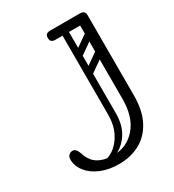

<svg xmlns="http://www.w3.org/2000/svg" viewBox="-173 -799 823 908"><g transform="rotate(-30 238.5 -345.0)"><path d="M210 10Q155 10 112 -8Q69 -26 44.5 -57Q20 -88 20 -125Q20 -138 28.5 -146.5Q37 -155 49 -155Q60 -155 67.5 -146Q75 -137 85 -107Q91 -92 104 -76.5Q117 -61 142.5 -50.5Q168 -40 210 -40Q281 -40 329 -95Q377 -150 377 -250V-674Q377 -700 404 -700Q432 -700 432 -676V-237Q432 -153 402.5 -98Q373 -43 323 -16.5Q273 10 210 10ZM241 -650Q215 -650 215 -675Q215 -700 241 -700H404Q430 -700 430 -675Q430 -650 404 -650ZM134 -35Q172 -35 205.5 -57.5Q239 -80 260 -121.5Q281 -163 281 -220V-345H316V-207Q316 -143 289.5 -100.5Q263 -58 219.5 -37Q176 -16 123 -16ZM406 -508Q411 -501 409.5 -494Q408 -487 403 -483L309 -417Q296 -408 286 -421Q275 -437 289 -446L383 -512Q396 -521 406 -508ZM406 -606Q411 -599 409.5 -592Q408 -585 403 -581L309 -515Q296 -506 286 -519Q275 -535 289 -544L383 -610Q396 -619 406 -606ZM299 -310Q281 -310 281 -328V-660Q281 -676 299 -676Q316 -676 316 -659V-327Q316 -310 299 -310ZM395 -310Q377 -310 377 -328V-660Q377 -676 395 -676Q412 -676 412 -659V-327Q412 -310 395 -310Z"/></g></svg>

Font: Agu Display Uzo
Style: Regular
Weight: 400
Version: Version 1.103